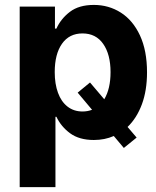

<svg xmlns="http://www.w3.org/2000/svg" viewBox="-20 -557 629 776"><path d="M401.4 -155.8Q426.8 -198.2 426.8 -265.6Q426.8 -336.9 397.2 -379.4Q367.7 -421.9 313.5 -421.9Q259.8 -421.9 230.5 -380.1Q201.2 -338.4 201.2 -265.6Q201.2 -217.8 214.4 -181.9Q227.5 -146 252.9 -126.2Q278.3 -106.4 313.5 -106.4Q334 -106.4 352.1 -113.3L293.9 -182.6L343.8 -223.6ZM59.6 -530.3H202.1V-441.4H208Q226.1 -481.4 262.7 -509.3Q299.3 -537.1 359.4 -537.1Q419.4 -537.1 468.3 -506.1Q517.1 -475.1 545.7 -413.8Q574.2 -352.5 574.2 -264.6Q574.2 -191.4 553.5 -135.5Q532.7 -79.6 495.6 -43.9L532.2 -1L480.5 41L439.9 -7.3Q403.3 8.8 359.4 8.8Q300.3 8.8 263.4 -18.3Q226.6 -45.4 208 -85H204.1V199.2H59.6Z"/></svg>

Font: Pretendard JP
Style: Bold
Weight: 700
Designer: Base glyphs from Inter by Rasmus Andersson; Hangeul glyphs from Noto Sans CJK(Source Han Sans) by Jang Soo-young and Kan
Foundry: Kil Hyung-jin
Version: Version 1.309